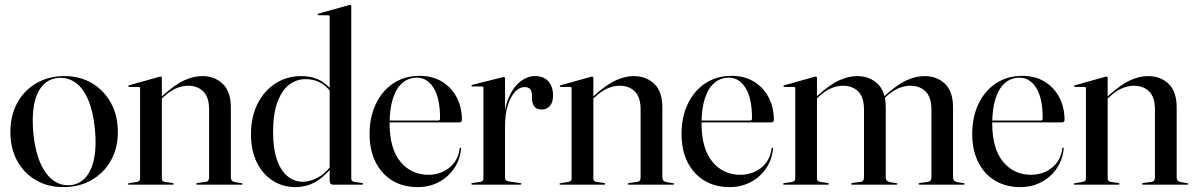

<svg xmlns="http://www.w3.org/2000/svg" viewBox="-20 -756 4894 786"><path d="M244 -444.5Q307.5 -444.5 356.5 -415.5Q405.5 -386.5 434 -334.8Q462.5 -283 462.5 -215.5Q462.5 -149 433.5 -98Q404.5 -47 354.2 -18.5Q304 10 239 10Q176 10 127 -18.5Q78 -47 50.2 -97.8Q22.5 -148.5 22.5 -215.5Q22.5 -283 50.5 -334.5Q78.5 -386 128.5 -415.2Q178.5 -444.5 244 -444.5ZM267 2Q304.5 -1 329.8 -28.8Q355 -56.5 365.2 -107.2Q375.5 -158 368.5 -229Q361 -301.5 340.5 -348.8Q320 -396 288.8 -418Q257.5 -440 218 -437Q179 -433.5 153.8 -405Q128.5 -376.5 119.2 -326Q110 -275.5 117 -205.5Q124.5 -135.5 145.5 -88Q166.5 -40.5 197.8 -17.8Q229 5 267 2Z M642.5 -437V-26Q642.5 -20 645.2 -16.5Q648 -13 654.5 -11.5L686 -7Q691 -6 691 -3Q691 0 687 0H507Q506 0 504.8 -1Q503.5 -2 503.5 -3Q503.5 -4 504.5 -4.8Q505.5 -5.5 508 -6L541.5 -11.5Q548 -13 550.8 -16.5Q553.5 -20 553.5 -25.5V-394.5Q553.5 -397 552.2 -398.5Q551 -400 547.5 -400H508.5Q507 -400.5 506 -401.2Q505 -402 505 -403.5Q505 -405 506 -405.8Q507 -406.5 509 -407L628.5 -440.5Q632.5 -442 634.2 -442.2Q636 -442.5 637.5 -442.5Q640 -442.5 641.2 -440.8Q642.5 -439 642.5 -437ZM634 -345 629.5 -349.5 646.5 -365Q697 -410.5 735 -427.5Q773 -444.5 808 -444.5Q858.5 -444.5 891.8 -413Q925 -381.5 925 -316V-30Q925 -22 929.2 -17Q933.5 -12 942 -10.5L968.5 -6Q971 -6 972 -5Q973 -4 973 -3Q973 -2 972 -1Q971 0 969 0H788Q783.5 0 783.5 -3Q783.5 -6 789 -7L821.5 -11.5Q830.5 -13 833.2 -18Q836 -23 836 -30V-307Q836 -358 812.5 -381.5Q789 -405 750 -405Q726 -405 701.2 -394.5Q676.5 -384 650.5 -360Z M1329.5 -62V-64V-688Q1329.5 -690.5 1328 -692Q1326.5 -693.5 1323.5 -693.5H1284.5Q1282.5 -693.5 1281.5 -694.5Q1280.5 -695.5 1280.5 -697Q1280.5 -698.5 1281.8 -699.2Q1283 -700 1284.5 -700.5L1404.5 -734Q1408.5 -735.5 1410 -735.8Q1411.5 -736 1413 -736Q1415.5 -736 1416.8 -734.2Q1418 -732.5 1418 -730.5V-26Q1418 -20 1421 -16.5Q1424 -13 1430 -11.5L1461.5 -7Q1464.5 -6.5 1465.5 -5.5Q1466.5 -4.5 1466.5 -3Q1466.5 -2 1465.5 -1Q1464.5 0 1462.5 0H1343.5Q1336.5 0 1333 -4Q1329.5 -8 1329.5 -17ZM1007.5 -206Q1007.5 -280.5 1035.8 -334Q1064 -387.5 1110.2 -416Q1156.5 -444.5 1212 -444.5Q1263 -444.5 1297.5 -422.8Q1332 -401 1353.5 -365L1345.5 -361.5Q1329 -393.5 1299.5 -412.8Q1270 -432 1230 -432Q1193.5 -432 1163.5 -409Q1133.5 -386 1115.8 -338.2Q1098 -290.5 1098 -215Q1098 -148 1113.5 -102.8Q1129 -57.5 1156.8 -34.8Q1184.5 -12 1220 -12Q1247 -12 1277.2 -27Q1307.5 -42 1335.5 -77L1340 -71.5Q1300.5 -26 1265.8 -8Q1231 10 1189.5 10Q1137.5 10 1096.2 -16.5Q1055 -43 1031.2 -91.5Q1007.5 -140 1007.5 -206Z M1871 -264Q1871 -260 1868.2 -257.5Q1865.5 -255 1860.5 -255H1552V-262.5H1773.5Q1781.5 -262.5 1781.5 -271.5Q1781.5 -354.5 1755 -396.2Q1728.5 -438 1687.5 -438Q1652 -438 1627 -416.2Q1602 -394.5 1588.5 -352.8Q1575 -311 1575 -250.5Q1575 -147.5 1619.2 -94Q1663.5 -40.5 1733.5 -40.5Q1783.5 -40.5 1819.5 -69.5Q1855.5 -98.5 1862 -148.5Q1862.5 -150.5 1863.2 -151.2Q1864 -152 1864.5 -152Q1866 -152 1867 -151.2Q1868 -150.5 1867.5 -147.5Q1863.5 -102.5 1839.2 -66.8Q1815 -31 1776.2 -10.5Q1737.5 10 1689.5 10Q1630.5 10 1586.2 -16.8Q1542 -43.5 1517.5 -92.5Q1493 -141.5 1493 -207.5Q1493 -276.5 1518.5 -330.2Q1544 -384 1590.2 -414.8Q1636.5 -445.5 1698 -445.5Q1750.5 -445.5 1789.2 -422Q1828 -398.5 1849.5 -357.5Q1871 -316.5 1871 -264Z M2042.5 -239.5Q2042.5 -307.5 2061.2 -353Q2080 -398.5 2109.2 -421.5Q2138.5 -444.5 2170 -444.5Q2205.5 -444.5 2224.8 -423.2Q2244 -402 2244 -365Q2244 -336 2230.8 -321.8Q2217.5 -307.5 2197.5 -307.5Q2178.5 -307.5 2168.8 -318.2Q2159 -329 2158 -350.5L2157.5 -365Q2157.5 -382.5 2150.5 -391Q2143.5 -399.5 2126.5 -399.5Q2107.5 -399.5 2089.5 -381.2Q2071.5 -363 2059.5 -327Q2047.5 -291 2047.5 -237.5ZM2047.5 -434.5V-263.5V-28Q2047.5 -22.5 2050.8 -18.8Q2054 -15 2060.5 -13.5L2110 -6.5Q2112.5 -6 2113.5 -5.2Q2114.5 -4.5 2114.5 -3Q2114.5 -2 2113.2 -1Q2112 0 2110 0H1914Q1912 0 1910.5 -1.2Q1909 -2.5 1909 -3.5Q1909 -4.5 1910.8 -5.5Q1912.5 -6.5 1915.5 -7L1947 -11.5Q1953 -13 1956 -16.2Q1959 -19.5 1959 -24V-395.5Q1959 -398.5 1957.8 -400.2Q1956.5 -402 1953 -402H1913Q1912 -402 1911 -403Q1910 -404 1910 -405Q1910 -406.5 1911 -407.5Q1912 -408.5 1914.5 -409L2034 -439Q2037.5 -440 2039.5 -440.2Q2041.5 -440.5 2043 -440.5Q2045.5 -440.5 2046.5 -438.8Q2047.5 -437 2047.5 -434.5Z M2409 -437V-26Q2409 -20 2411.8 -16.5Q2414.5 -13 2421 -11.5L2452.5 -7Q2457.5 -6 2457.5 -3Q2457.5 0 2453.5 0H2273.5Q2272.5 0 2271.2 -1Q2270 -2 2270 -3Q2270 -4 2271 -4.8Q2272 -5.5 2274.5 -6L2308 -11.5Q2314.5 -13 2317.2 -16.5Q2320 -20 2320 -25.5V-394.5Q2320 -397 2318.8 -398.5Q2317.5 -400 2314 -400H2275Q2273.5 -400.5 2272.5 -401.2Q2271.5 -402 2271.5 -403.5Q2271.5 -405 2272.5 -405.8Q2273.5 -406.5 2275.5 -407L2395 -440.5Q2399 -442 2400.8 -442.2Q2402.5 -442.5 2404 -442.5Q2406.5 -442.5 2407.8 -440.8Q2409 -439 2409 -437ZM2400.5 -345 2396 -349.5 2413 -365Q2463.5 -410.5 2501.5 -427.5Q2539.5 -444.5 2574.5 -444.5Q2625 -444.5 2658.2 -413Q2691.5 -381.5 2691.5 -316V-30Q2691.5 -22 2695.8 -17Q2700 -12 2708.5 -10.5L2735 -6Q2737.5 -6 2738.5 -5Q2739.5 -4 2739.5 -3Q2739.5 -2 2738.5 -1Q2737.5 0 2735.5 0H2554.5Q2550 0 2550 -3Q2550 -6 2555.5 -7L2588 -11.5Q2597 -13 2599.8 -18Q2602.5 -23 2602.5 -30V-307Q2602.5 -358 2579 -381.5Q2555.5 -405 2516.5 -405Q2492.5 -405 2467.8 -394.5Q2443 -384 2417 -360Z M3148 -264Q3148 -260 3145.2 -257.5Q3142.5 -255 3137.5 -255H2829V-262.5H3050.5Q3058.5 -262.5 3058.5 -271.5Q3058.5 -354.5 3032 -396.2Q3005.5 -438 2964.5 -438Q2929 -438 2904 -416.2Q2879 -394.5 2865.5 -352.8Q2852 -311 2852 -250.5Q2852 -147.5 2896.2 -94Q2940.5 -40.5 3010.5 -40.5Q3060.5 -40.5 3096.5 -69.5Q3132.5 -98.5 3139 -148.5Q3139.5 -150.5 3140.2 -151.2Q3141 -152 3141.5 -152Q3143 -152 3144 -151.2Q3145 -150.5 3144.5 -147.5Q3140.5 -102.5 3116.2 -66.8Q3092 -31 3053.2 -10.5Q3014.5 10 2966.5 10Q2907.5 10 2863.2 -16.8Q2819 -43.5 2794.5 -92.5Q2770 -141.5 2770 -207.5Q2770 -276.5 2795.5 -330.2Q2821 -384 2867.2 -414.8Q2913.5 -445.5 2975 -445.5Q3027.5 -445.5 3066.2 -422Q3105 -398.5 3126.5 -357.5Q3148 -316.5 3148 -264Z M3324.5 -437V-26Q3324.5 -20 3327.2 -16.5Q3330 -13 3336.5 -11.5L3368 -7Q3373 -6 3373 -3Q3373 0 3369 0H3189Q3188 0 3186.8 -1Q3185.5 -2 3185.5 -3Q3185.5 -4 3186.5 -4.8Q3187.5 -5.5 3190 -6L3223.5 -11.5Q3230 -13 3232.8 -16.5Q3235.5 -20 3235.5 -25.5V-394.5Q3235.5 -397 3234.2 -398.5Q3233 -400 3229.5 -400H3190.5Q3189 -400.5 3188 -401.2Q3187 -402 3187 -403.5Q3187 -405 3188 -405.8Q3189 -406.5 3191 -407L3310.5 -440.5Q3314.5 -442 3316.2 -442.2Q3318 -442.5 3319.5 -442.5Q3322 -442.5 3323.2 -440.8Q3324.5 -439 3324.5 -437ZM3315 -345 3310.5 -349.5 3327.5 -365Q3378 -410.5 3416 -427.5Q3454 -444.5 3489 -444.5Q3539.5 -444.5 3572.8 -413Q3606 -381.5 3606 -316V-30Q3606 -22 3610.2 -17Q3614.5 -12 3623 -10.5L3649.5 -6Q3654 -5.5 3654 -3Q3654 0 3650 0H3469Q3464.5 0 3464.5 -3Q3464.5 -6 3470 -7L3502.5 -11.5Q3511.5 -13 3514.2 -18Q3517 -23 3517 -30V-307Q3517 -358 3493.5 -381.5Q3470 -405 3431 -405Q3407 -405 3382.2 -394.5Q3357.5 -384 3331.5 -360ZM3590.5 -345 3586.5 -349.5 3603.5 -365Q3653.5 -410.5 3691.8 -427.5Q3730 -444.5 3764.5 -444.5Q3815.5 -444.5 3848.5 -413Q3881.5 -381.5 3881.5 -316V-30Q3881.5 -22 3885.8 -17Q3890 -12 3898.5 -10.5L3925.5 -6Q3927.5 -6 3928.5 -5Q3929.5 -4 3929.5 -3Q3929.5 -2 3928.5 -1Q3927.5 0 3925.5 0H3745Q3740 0 3740 -3Q3740 -6 3745.5 -7L3778.5 -11.5Q3787 -13 3790 -18Q3793 -23 3793 -30V-307Q3793 -358 3769.2 -381.5Q3745.5 -405 3707 -405Q3683 -405 3658 -394.5Q3633 -384 3607 -360Z M4338 -264Q4338 -260 4335.2 -257.5Q4332.5 -255 4327.5 -255H4019V-262.5H4240.5Q4248.5 -262.5 4248.5 -271.5Q4248.5 -354.5 4222 -396.2Q4195.5 -438 4154.5 -438Q4119 -438 4094 -416.2Q4069 -394.5 4055.5 -352.8Q4042 -311 4042 -250.5Q4042 -147.5 4086.2 -94Q4130.5 -40.5 4200.5 -40.5Q4250.5 -40.5 4286.5 -69.5Q4322.5 -98.5 4329 -148.5Q4329.5 -150.5 4330.2 -151.2Q4331 -152 4331.5 -152Q4333 -152 4334 -151.2Q4335 -150.5 4334.5 -147.5Q4330.5 -102.5 4306.2 -66.8Q4282 -31 4243.2 -10.5Q4204.5 10 4156.5 10Q4097.5 10 4053.2 -16.8Q4009 -43.5 3984.5 -92.5Q3960 -141.5 3960 -207.5Q3960 -276.5 3985.5 -330.2Q4011 -384 4057.2 -414.8Q4103.5 -445.5 4165 -445.5Q4217.5 -445.5 4256.2 -422Q4295 -398.5 4316.5 -357.5Q4338 -316.5 4338 -264Z M4514.5 -437V-26Q4514.5 -20 4517.2 -16.5Q4520 -13 4526.5 -11.5L4558 -7Q4563 -6 4563 -3Q4563 0 4559 0H4379Q4378 0 4376.8 -1Q4375.5 -2 4375.5 -3Q4375.5 -4 4376.5 -4.8Q4377.5 -5.5 4380 -6L4413.5 -11.5Q4420 -13 4422.8 -16.5Q4425.5 -20 4425.5 -25.5V-394.5Q4425.5 -397 4424.2 -398.5Q4423 -400 4419.5 -400H4380.5Q4379 -400.5 4378 -401.2Q4377 -402 4377 -403.5Q4377 -405 4378 -405.8Q4379 -406.5 4381 -407L4500.5 -440.5Q4504.5 -442 4506.2 -442.2Q4508 -442.5 4509.5 -442.5Q4512 -442.5 4513.2 -440.8Q4514.5 -439 4514.5 -437ZM4506 -345 4501.5 -349.5 4518.5 -365Q4569 -410.5 4607 -427.5Q4645 -444.5 4680 -444.5Q4730.5 -444.5 4763.8 -413Q4797 -381.5 4797 -316V-30Q4797 -22 4801.2 -17Q4805.5 -12 4814 -10.5L4840.5 -6Q4843 -6 4844 -5Q4845 -4 4845 -3Q4845 -2 4844 -1Q4843 0 4841 0H4660Q4655.5 0 4655.5 -3Q4655.5 -6 4661 -7L4693.5 -11.5Q4702.5 -13 4705.2 -18Q4708 -23 4708 -30V-307Q4708 -358 4684.5 -381.5Q4661 -405 4622 -405Q4598 -405 4573.2 -394.5Q4548.5 -384 4522.5 -360Z"/></svg>

Font: Fraunces 120pt
Style: Regular
Weight: 400
Version: Version 1.000;[b76b70a41]